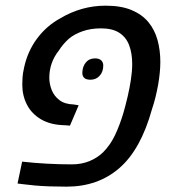

<svg xmlns="http://www.w3.org/2000/svg" viewBox="-20 -661 624 690"><path d="M219.2 9.8Q188 9.8 158.9 8.8Q129.9 7.8 105.2 5.6Q80.6 3.4 63 1L43 -1.5L59.6 -80.1Q104 -75.2 148.7 -72.8Q193.4 -70.3 238.3 -70.3Q272.9 -70.3 301.5 -82Q330.1 -93.8 351.1 -114.3Q377 -140.6 393.8 -176.3Q410.6 -211.9 423.8 -256.3Q431.2 -282.2 438.5 -313Q445.8 -343.8 450.4 -374.5Q455.1 -405.3 455.1 -431.2Q455.1 -469.2 444.3 -498Q433.6 -526.9 408.9 -543Q384.3 -559.1 342.8 -559.1Q306.2 -559.1 276.4 -548.6Q246.6 -538.1 227.1 -521.5Q216.3 -511.7 207.5 -501.2Q198.7 -490.7 191.9 -480Q174.3 -458 165.8 -433.3Q157.2 -408.7 157.2 -381.8Q157.2 -359.4 165.8 -337.6Q174.3 -315.9 193.4 -301.3Q212.4 -286.6 244.6 -285.6L262.7 -282.7L231.4 -209.5L213.9 -210.9Q162.1 -211.9 127.9 -231.9Q93.8 -252 76.9 -284.7Q60.1 -317.4 60.1 -356.4Q60.1 -369.1 61 -383.3Q62 -397.5 66.4 -417.5Q79.1 -476.6 113 -522.2Q147 -567.9 195.8 -594.7Q272.5 -640.6 359.4 -640.6Q415 -640.6 452.9 -624.8Q490.7 -608.9 513.4 -581.3Q536.1 -553.7 546.1 -517.1Q556.2 -480.5 556.2 -438.5Q556.2 -420.4 554.2 -399.7Q552.2 -378.9 548.3 -356.7Q544.4 -334.5 538.8 -311.8Q533.2 -289.1 525.9 -267.6Q485.8 -123.5 408.9 -56.9Q332 9.8 219.2 9.8ZM305.2 -374.5Q289.6 -374.5 282.7 -381.1Q275.9 -387.7 275.9 -398.4Q275.9 -420.9 288.1 -436Q300.3 -451.2 321.3 -451.2Q336.9 -451.2 344 -443.8Q351.1 -436.5 351.1 -425.8Q351.1 -402.8 338.1 -388.7Q325.2 -374.5 305.2 -374.5Z"/></svg>

Font: Open Sans Medium
Style: Italic
Weight: 500
Italic angle: -12°
Designer: Monotype Design Team
Foundry: Monotype Imaging Inc.
Version: Version 3.000